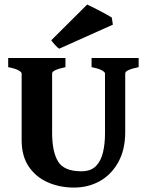

<svg xmlns="http://www.w3.org/2000/svg" viewBox="-20 -825 663 858"><path d="M599.6 -524.9Q539.6 -512.7 539.6 -497.1V-235.4Q539.6 -156.7 509 -101.1Q478.5 -45.4 426.8 -16.1Q375 13.2 310.1 13.2Q248 13.2 195.1 -9.5Q142.1 -32.2 109.4 -79.3Q76.7 -126.5 76.7 -199.2V-497.1Q76.7 -502.4 63 -510.5Q49.3 -518.6 16.6 -524.9V-565.9H272.5V-524.9Q212.9 -512.2 212.9 -497.1V-232.4Q212.9 -146.5 239.7 -103Q266.6 -59.6 343.3 -59.6Q386.2 -59.6 408.9 -83Q431.6 -106.4 440.4 -144.8Q449.2 -183.1 449.2 -227.5V-497.1Q449.2 -502.4 435.5 -510.5Q421.9 -518.6 389.2 -524.9V-565.9H599.6ZM244.6 -607.4Q237.3 -611.3 224.4 -626Q211.4 -640.6 209 -645L369.6 -804.7Q374 -802.7 389.9 -794.9Q405.8 -787.1 425 -777.1Q444.3 -767.1 459.7 -758.5Q475.1 -750 479.5 -746.6L484.4 -714.8Z"/></svg>

Font: Dai Banna SIL
Style: Bold
Weight: 700
Designer: Victor Gaultney
Foundry: SIL International
Version: Version 4.000